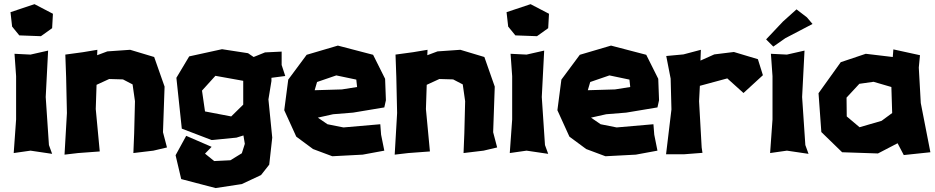

<svg xmlns="http://www.w3.org/2000/svg" viewBox="-20 -743 4561 937"><path d="M50.8 -480.5 58.6 -371.1V-160.2L46.9 3.9L128.9 -7.8L234.4 7.8L218.8 -35.2L203.1 -269.5L214.8 -496.1L128.9 -476.6ZM74.2 -570.3 179.7 -566.4 234.4 -605.5 238.3 -675.8 148.4 -722.7 31.2 -683.6 39.1 -613.3Z M298.8 -476.6 302.7 -367.2 306.6 -191.4 294.9 11.7 361.3 3.9 466.8 -3.9 447.3 -210.9 451.2 -329.1 512.7 -357.4 580.1 -355.5 627 -331.1 638.7 -249 634.8 -93.8 630.9 3.9 728.5 -7.8 794.9 -23.4 775.4 -97.7 783.2 -320.3 732.4 -464.8 615.2 -500 503.9 -492.2 454.1 -473.6 455.1 -500 384.8 -488.3Z M1031.2 -373 1167 -348.6V-232.4L1108.4 -174.8L980.5 -199.2L965.8 -300.8ZM1304.7 -347.7V-363.3L1372.1 -372.1L1354.5 -425.8V-491.2L1273.4 -487.3L1217.8 -464.8L1190.4 -483.4L1063.5 -502.9L903.3 -467.8L840.8 -363.3L867.2 -115.2L1012.7 -59.6L1133.8 -71.3L1168 -82L1174.8 -41L1160.2 4.9L1104.5 39.1L1025.4 43L980.5 6.8L1012.7 -26.4L888.7 -80.1L836.9 14.6L864.3 130.9L1032.2 174.8L1160.2 155.3L1253.9 111.3L1293.9 60.5L1308.6 -71.3L1290 -257.8Z M1855.5 -218.8 1863.3 -253.9 1859.4 -358.4 1800.8 -475.6 1628.9 -520.5 1476.6 -475.6 1386.7 -354.5 1367.2 -205.1 1425.8 -76.2 1507.8 -15.6 1601.6 19.5 1750 11.7 1855.5 -7.8 1839.8 -85.9 1835.9 -136.7 1656.2 -121.1 1578.1 -136.7 1531.2 -168.9 1605.5 -185.5 1703.1 -193.4ZM1722.7 -318.4 1648.4 -306.6 1515.6 -302.7 1527.3 -342.8 1621.1 -375 1718.8 -354.5Z M1910.2 -476.6 1914.1 -367.2 1918 -191.4 1906.2 11.7 1972.7 3.9 2078.1 -3.9 2058.6 -210.9 2062.5 -329.1 2124 -357.4 2191.4 -355.5 2238.3 -331.1 2250 -249 2246.1 -93.8 2242.2 3.9 2339.8 -7.8 2406.2 -23.4 2386.7 -97.7 2394.5 -320.3 2343.8 -464.8 2226.6 -500 2115.2 -492.2 2065.4 -473.6 2066.4 -500 1996.1 -488.3Z M2471.7 -480.5 2479.5 -371.1V-160.2L2467.8 3.9L2549.8 -7.8L2655.3 7.8L2639.6 -35.2L2624 -269.5L2635.7 -496.1L2549.8 -476.6ZM2495.1 -570.3 2600.6 -566.4 2655.3 -605.5 2659.2 -675.8 2569.3 -722.7 2452.1 -683.6 2460 -613.3Z M3188.5 -218.8 3196.3 -253.9 3192.4 -358.4 3133.8 -475.6 2961.9 -520.5 2809.6 -475.6 2719.7 -354.5 2700.2 -205.1 2758.8 -76.2 2840.8 -15.6 2934.6 19.5 3083 11.7 3188.5 -7.8 3172.9 -85.9 3168.9 -136.7 2989.3 -121.1 2911.1 -136.7 2864.3 -168.9 2938.5 -185.5 3036.1 -193.4ZM3055.7 -318.4 2981.4 -306.6 2848.6 -302.7 2860.4 -342.8 2954.1 -375 3051.8 -354.5Z M3231.4 -469.7 3252.9 -359.4 3256.8 -209 3230.5 9.8H3319.3L3408.2 2.9L3404.3 -23.4L3391.6 -249L3395.5 -324.2L3529.3 -360.4L3608.4 -289.1L3703.1 -376L3678.7 -454.1L3561.5 -489.3L3465.8 -477.5L3398.4 -447.3L3400.4 -500L3315.4 -477.5Z M3742.2 -480.5 3750 -371.1V-160.2L3738.3 3.9L3820.3 -7.8L3925.8 7.8L3910.2 -35.2L3894.5 -269.5L3906.2 -496.1L3820.3 -476.6ZM3867.2 -697.3 3800.8 -637.7 3718.8 -550.8 3753.9 -515.6 3812.5 -556.6 3945.3 -626 3918 -658.2Z M4336.9 -464.8 4205.1 -480.5 4083 -439.5 3974.6 -288.1 3988.3 -98.6 4089.8 0 4264.6 5.9 4360.4 -43.9 4390.6 13.7 4520.5 0 4473.6 -240.2 4463.9 -413.1 4469.7 -473.6 4339.8 -502ZM4173.8 -334 4243.2 -343.8 4330.1 -318.4 4334 -191.4 4282.2 -153.3 4174.8 -122.1 4112.3 -174.8 4111.3 -266.6Z"/></svg>

Font: MaokenAssortedSans-TC
Style: Regular
Weight: 500
Version: Version 0.83